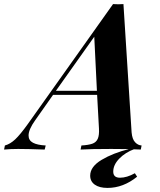

<svg xmlns="http://www.w3.org/2000/svg" viewBox="-112 -733 785 941"><path d="M582 -20 578 0Q527 -3 433 -3Q331 -3 283 0L287 -20Q321 -22 340 -28.5Q359 -35 367 -52.5Q375 -70 373 -104L364 -268H148L60 -143Q28 -98 28 -69Q28 -45 49.5 -33.5Q71 -22 112 -20L107 0Q23 -3 -23 -3Q-60 -3 -92 0L-88 -20Q-62 -27 -37.5 -50Q-13 -73 25 -126L442 -713Q451 -712 468 -712Q486 -712 493 -713L533 -84Q536 -51 550 -36Q564 -21 582 -20ZM363 -288 350 -553 162 -288ZM443 108Q443 138 476 138Q510 138 549 116L560 133Q492 188 415 188Q375 188 352.5 172Q330 156 330 128Q330 84 386 50.5Q442 17 522 -3H548Q502 14 472.5 44.5Q443 75 443 108Z"/></svg>

Font: Playfair Display SC
Style: Bold Italic
Weight: 700
Italic angle: -14°
Designer: Claus Eggers Sørensen
Foundry: Claus Eggers Sørensen
Version: Version 1.200; ttfautohint (v1.6)